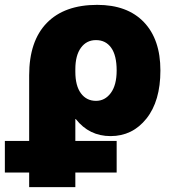

<svg xmlns="http://www.w3.org/2000/svg" viewBox="-67 -550 713 790"><path d="M-47 160V30H53V-240Q53 -381 125.5 -455.5Q198 -530 333 -530Q457 -530 525 -459Q593 -388 593 -260Q593 -134 535.5 -62Q478 10 388 10Q300 10 245 -60H243V30H413V160H243V220H53V160ZM413 -260Q413 -322 390.5 -353.5Q368 -385 328 -385Q289 -385 266 -353.5Q243 -322 243 -265V-255Q243 -197 266 -166Q289 -135 328 -135Q365 -135 389 -167.5Q413 -200 413 -260Z"/></svg>

Font: Mplus 1p Black
Style: Regular
Weight: 900
Version: Version 1.061